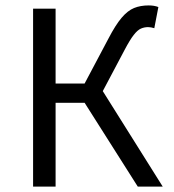

<svg xmlns="http://www.w3.org/2000/svg" viewBox="-20 -688 640 708"><path d="M102 0V-656H185V-380H292L380 -546Q406 -596 428.5 -622.5Q451 -649 474.5 -658.5Q498 -668 528 -668Q549 -668 564 -662L549 -584Q543 -586 537 -587Q531 -588 526 -588Q512 -588 499.5 -582.5Q487 -577 473 -559Q459 -541 440 -505L359 -352L580 0H488L292 -309H185V0Z"/></svg>

Font: SauceCodePro NFM
Style: Regular
Weight: 400
Monospace: yes
Designer: Paul D. Hunt, Teo Tuominen
Foundry: Adobe
Version: Version 2.042;hotconv 1.1.0;makeotfexe 2.6.0;Nerd Fonts 3.3.